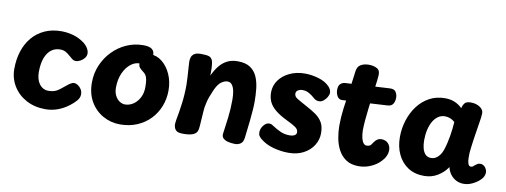

<svg xmlns="http://www.w3.org/2000/svg" viewBox="-59 -1001 3502 1329"><g transform="rotate(10 1692.0 -336.0)"><path d="M440.7 -516.6Q477.8 -497.1 495.6 -473.1Q513.3 -449 513.3 -427.1Q513.3 -409.2 501.4 -394.3Q489.6 -379.3 472.9 -370.7Q456.3 -362 441.3 -362Q427 -362 415.2 -371.1Q403.3 -380.2 390.5 -392Q377.7 -403.8 361.5 -412.9Q345.3 -422 322.3 -422Q295.6 -422 273.9 -410.7Q252.3 -399.3 236.4 -376.8Q220.6 -354.3 211.9 -320.8Q203.3 -287.2 203.3 -242Q203.3 -218.7 208.7 -197.9Q214.1 -177.1 225.4 -160.9Q236.7 -144.8 253.2 -135.4Q269.8 -126 291.3 -126Q316.3 -126 334.1 -132.4Q351.9 -138.8 368.6 -151.7Q385.2 -164.6 407.2 -182.6Q439.2 -210 457.3 -210Q470.9 -210 484.9 -200.9Q499 -191.8 508.7 -175.9Q518.3 -160.1 518.3 -140.1Q518.3 -117 500.1 -95.8Q481.9 -74.6 457.3 -56.1Q420 -27.1 378.2 -12Q336.3 3.1 292.3 3.1Q215.8 3.1 157.1 -28.7Q98.3 -60.4 65.3 -114.7Q32.3 -169 32.3 -235Q32.3 -301.3 50.4 -358.1Q68.4 -414.9 103.8 -457.4Q139.2 -500 191.3 -524Q243.3 -548 311.3 -548Q342.3 -548 377.6 -540.1Q412.8 -532.1 440.7 -516.6Z M818.7 17Q754.3 17 699.2 -13.7Q644 -44.3 610.8 -100.9Q577.7 -157.4 577.7 -235Q577.7 -299.9 601.9 -357Q626.1 -414.1 668.7 -457.9Q711.2 -501.8 766.4 -526.4Q821.7 -551.1 883.7 -551.1Q925.7 -551.1 944.9 -536.8Q964.2 -522.6 962.7 -490Q961.9 -453.9 952.8 -437.7Q943.8 -421.6 929.1 -421Q918.2 -420.4 909.3 -420.8Q900.4 -421.2 887.4 -422Q852 -425.1 819.9 -400.8Q787.9 -376.4 767.8 -331.9Q747.7 -287.3 747.7 -229Q747.7 -196.6 759.9 -172.9Q772.1 -149.3 790.8 -137.2Q809.6 -125 828.7 -125Q860.1 -125 887.4 -143.3Q914.7 -161.7 931.2 -193.8Q947.7 -226 947.7 -267Q947.7 -299 944.2 -318.9Q940.8 -338.9 932.7 -350.9Q924.7 -362.9 911 -372.2Q896.4 -383.2 886.7 -394.7Q877 -406.1 880.1 -434.7Q884 -461.7 899.2 -479.8Q914.4 -498 941.7 -498Q987.8 -498 1025.7 -467.6Q1063.6 -437.2 1086.6 -386Q1109.7 -334.8 1109.7 -272Q1109.7 -213.4 1089.3 -161.3Q1069 -109.1 1030.7 -68.9Q992.3 -28.8 938.6 -5.9Q884.8 17 818.7 17Z M1627.7 12Q1604.2 12 1581.4 7.1Q1558.7 2.2 1544.7 -9.9Q1530.7 -22 1533.2 -43Q1541.2 -99.1 1548.7 -160.1Q1556.2 -221 1556.2 -287Q1556.2 -318.7 1551.2 -345.3Q1546.1 -371.9 1534.3 -388.4Q1522.4 -405 1502.2 -405Q1481.1 -405 1457.8 -388.4Q1434.6 -371.9 1414.2 -325Q1402.4 -297.8 1394.9 -277.3Q1387.3 -256.8 1383.2 -238.6Q1379.1 -220.4 1375.2 -200Q1374 -189 1372.3 -166.8Q1370.6 -144.6 1369.1 -119Q1367.7 -93.4 1365.9 -71.2Q1364.2 -49 1361.2 -38Q1355.2 -15.2 1330.2 -5.1Q1305.1 5 1263.2 5Q1229.6 5 1217.2 -3Q1204.9 -11 1199.2 -25.1Q1196.9 -30.9 1195.4 -37.9Q1194 -45 1194.6 -55.3Q1195.2 -65.7 1197.2 -79Q1208.2 -135 1216.7 -199.5Q1225.2 -264 1225.2 -333Q1225.2 -357 1222.9 -390Q1220.7 -423 1218.7 -453Q1216.7 -483 1216.2 -497Q1216.2 -508.3 1220.3 -523.4Q1224.3 -538.6 1239.3 -549.8Q1254.2 -561 1287.2 -561Q1327 -561 1344.8 -554.7Q1362.6 -548.3 1369.9 -526.6Q1372.1 -520.9 1373.8 -508.2Q1375.6 -495.6 1376.3 -479.6Q1377 -463.7 1377 -449.3Q1377 -435 1376.2 -425Q1394.3 -462.6 1417.1 -491.9Q1439.8 -521.2 1471.4 -538.1Q1503 -555 1547.2 -555Q1603.6 -555 1636.2 -532.5Q1668.9 -510 1684.7 -473Q1700.4 -436 1705.3 -391Q1710.2 -346 1710.2 -300Q1710.2 -274.8 1707.7 -239.8Q1705.2 -204.9 1701.3 -167.7Q1697.4 -130.6 1693.3 -97.6Q1689.2 -64.6 1687 -43Q1683.4 -11.9 1666.4 0.1Q1649.3 12 1627.7 12Z M2194.3 -492.8Q2202.1 -484.8 2207.6 -474.1Q2213.1 -463.3 2213.1 -450.1Q2213.1 -436.6 2203.5 -420.1Q2193.9 -403.6 2179.2 -391.8Q2164.6 -380.1 2148.1 -380.1Q2133.4 -380.1 2124.3 -385.1Q2115.1 -390.1 2107.3 -397.1Q2092.7 -411.3 2070.7 -424Q2048.8 -436.7 2023.1 -436.7Q2005.7 -436.7 1991.8 -428.4Q1977.9 -420.2 1977.9 -403.6Q1977.9 -384.2 1998.4 -371.3Q2018.9 -358.4 2065.7 -333.1Q2105.3 -312.2 2135.9 -291.1Q2166.4 -269.9 2183.7 -240.7Q2200.9 -211.4 2200.9 -164.4Q2200.9 -118.2 2176.3 -79Q2151.8 -39.8 2106.9 -15.9Q2062.1 8 2001.4 8Q1946.4 8 1892.4 -7.2Q1838.4 -22.3 1800.4 -54.6Q1791.9 -62.1 1785.4 -71.6Q1778.9 -81 1778.9 -96.6Q1778.9 -123.1 1796.9 -145.8Q1815 -168.4 1835.9 -168.4Q1844 -168.4 1849.9 -166.4Q1855.8 -164.4 1862.8 -159.4Q1894.8 -138.3 1924.1 -125.3Q1953.4 -112.3 1987.4 -112.3Q2010.7 -112.3 2023.5 -120.1Q2036.3 -127.9 2036.3 -141.3Q2036.3 -162.6 2015.1 -177Q1993.8 -191.4 1959.1 -208.1Q1902.2 -235.3 1870 -261.7Q1837.8 -288 1824.3 -317.7Q1810.8 -347.3 1810.8 -382.9Q1810.8 -431.1 1838.4 -469.3Q1866 -507.6 1913.4 -529.8Q1960.8 -552.1 2020.8 -552.1Q2067.8 -552.1 2117 -537.5Q2166.2 -522.9 2194.3 -492.8Z M2305.2 -416Q2281.8 -415 2270 -435.1Q2258.2 -455.2 2258.2 -481Q2258.2 -508.8 2272 -521.8Q2285.8 -534.8 2305.2 -535.8L2615.1 -553Q2647 -555 2658.6 -536.7Q2670.1 -518.4 2670.1 -497Q2670.1 -471.4 2659.3 -453.7Q2648.6 -436 2623.1 -434ZM2360.3 -625Q2364.4 -662 2388.6 -675.5Q2412.7 -689 2443.9 -689Q2479.6 -689 2503.2 -675.5Q2526.9 -662 2523.3 -625Q2523.1 -615 2519.9 -589.7Q2516.7 -564.4 2512.8 -535.2Q2509 -506 2506 -482Q2501 -442 2495.1 -396Q2489.2 -350 2485.6 -307Q2482 -264 2482 -234Q2482.8 -203 2488.2 -180.9Q2493.7 -158.9 2503.3 -146.9Q2513 -135 2525.1 -135Q2547.7 -135 2556.5 -147Q2565.3 -159 2569.1 -165Q2579.7 -181 2592.4 -188.8Q2605.1 -196.6 2618.1 -196.6Q2650.7 -196.6 2668.1 -177.4Q2685.4 -158.2 2685.4 -130.9Q2685.4 -109.9 2676.3 -89.6Q2667.2 -69.2 2650.6 -52.1Q2624.6 -22.8 2583.2 -3.9Q2541.9 15 2496.1 15Q2441.7 15 2406.6 -8.8Q2371.6 -32.6 2351.8 -70.3Q2332 -108.1 2324.1 -152.2Q2316.1 -196.2 2316.1 -237Q2316.1 -297 2324.1 -359Q2332.1 -421 2341.1 -479Q2344.1 -497 2346.7 -518.4Q2349.3 -539.8 2351.9 -560.8Q2354.6 -581.8 2357.1 -599.2Q2359.6 -616.7 2360.3 -625Z M2742.7 -234Q2742.7 -294.6 2760.7 -351.6Q2778.7 -408.7 2812.4 -453.8Q2846.2 -499 2894.6 -525.7Q2943 -552.3 3004.6 -552.3Q3043.9 -552.3 3073.2 -539.7Q3102.6 -527.1 3126.1 -504.1Q3131.1 -526.1 3142.9 -540.3Q3154.8 -554.4 3185.6 -554.4Q3221.9 -554.4 3249.1 -536.9Q3276.3 -519.3 3275.3 -492.4Q3274.3 -465.3 3266 -418.7Q3257.7 -372 3251.7 -327Q3249.7 -313 3246.4 -291Q3243.2 -269 3240.7 -247.5Q3238.2 -226 3236.7 -211Q3235.9 -195.9 3236.2 -173.2Q3236.4 -150.6 3242.2 -133.6Q3248 -116.7 3262 -116.7Q3269.9 -116.7 3275.8 -120.8Q3281.7 -124.9 3288.1 -131.6Q3297.8 -139.4 3305.3 -143.6Q3312.9 -147.7 3325.2 -147.7Q3338.6 -147.7 3350.5 -138.3Q3362.4 -128.9 3368.7 -112.8Q3375 -96.7 3369.3 -77.2Q3364.7 -58.2 3343.1 -38.2Q3321.4 -18.1 3291.9 -4.6Q3262.4 9 3232.6 9Q3203.8 9 3179.8 -3.4Q3155.9 -15.8 3139.6 -37.5Q3123.2 -59.2 3116.7 -88.1Q3090.6 -48.8 3048.3 -23.1Q3006.1 2.6 2953 2.6Q2886.7 2.6 2839.8 -28.3Q2792.9 -59.2 2767.8 -112.6Q2742.7 -166 2742.7 -234ZM2911.9 -241.1Q2911.9 -209.2 2918.7 -183.7Q2925.6 -158.1 2940.4 -143.1Q2955.2 -128.1 2979.3 -128.1Q2998.8 -128.1 3014.1 -137.5Q3029.4 -146.9 3041.3 -163.4Q3053.2 -180 3060.3 -202Q3068 -225.4 3073.9 -250.4Q3079.9 -275.3 3084.1 -301.2Q3088.3 -327.1 3091.3 -352.3Q3094.3 -377.4 3095.6 -401.1Q3081.7 -414.1 3063.9 -421.5Q3046.1 -428.9 3025.7 -428.9Q2999 -428.9 2977.9 -414.3Q2956.8 -399.7 2942.1 -374Q2927.4 -348.3 2919.7 -314.3Q2911.9 -280.2 2911.9 -241.1Z"/></g></svg>

Font: Playpen Sans
Style: Regular
Weight: 400
Designer: Laura Meseguer, Veronika Burian, José Scaglione, Kostas Bartsokas, Vera Evstafieva, Tom Grace, Yorlmar Campos
Foundry: TypeTogether
Version: Version 2.000